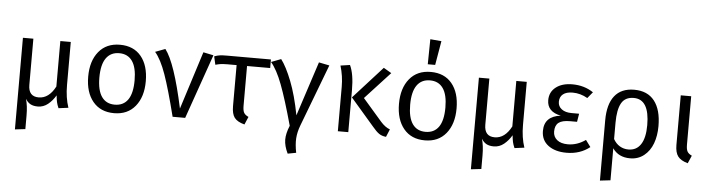

<svg xmlns="http://www.w3.org/2000/svg" viewBox="-55 -1062 5685 1538"><g transform="rotate(5 2787.5 -292.5)"><path d="M509.8 1 431.2 11.2Q419.4 -15.6 415 -36.1Q410.6 -56.6 407.2 -89.8Q381.8 -46.4 345.7 -17.1Q309.6 12.2 264.2 12.2Q228.5 12.2 205.1 -0.5Q181.6 -13.2 165 -41Q181.2 13.7 181.2 91.8V201.2L98.1 210.9V-525.9H182.1V-154.8Q182.1 -61 265.1 -61Q347.2 -61 398.9 -160.2V-525.9H482.9V-179.2Q482.9 -78.6 509.8 1Z M877.9 -538.1Q987.8 -538.1 1048.3 -464.8Q1108.9 -391.6 1108.9 -264.2Q1108.9 -138.7 1047.4 -63.2Q985.8 12.2 877 12.2Q768.1 12.2 707 -61.8Q646 -135.7 646 -262.2Q646 -387.7 707.5 -462.9Q769 -538.1 877.9 -538.1ZM735.8 -262.2Q735.8 -159.2 772 -107.7Q808.1 -56.2 877 -56.2Q946.3 -56.2 982.7 -107.9Q1019 -159.7 1019 -264.2Q1019 -367.2 982.9 -418.7Q946.8 -470.2 877.9 -470.2Q809.1 -470.2 772.5 -418.2Q735.8 -366.2 735.8 -262.2Z M1242.7 -536.1Q1323.2 -431.2 1400.4 -70.8L1548.3 -536.1L1630.4 -519L1448.7 0H1347.7Q1292.5 -218.8 1251.5 -334.7Q1210.4 -450.7 1162.6 -505.9Z M2092.3 -457H1906.2V-137.2Q1906.2 -98.6 1916.5 -81.1Q1926.8 -63.5 1953.1 -51.8L1926.3 11.2Q1868.2 -3.9 1845.2 -34.4Q1822.3 -64.9 1822.3 -127V-457H1748Q1711.4 -456.5 1694.6 -454.1Q1677.7 -451.7 1652.3 -444.8L1637.2 -511.2Q1662.1 -520.5 1682.6 -523.2Q1703.1 -525.9 1740.2 -525.9H2092.3Z M2173.8 -536.1Q2216.3 -480.5 2260 -369.6Q2303.7 -258.8 2334.5 -98.1L2477.5 -536.1L2562.5 -519L2373.5 -21Q2352.1 34.7 2348.9 85.2Q2345.7 135.7 2358.9 201.2L2291.5 213.9Q2262.7 154.3 2262.2 104.5Q2261.7 54.7 2288.6 -9.8Q2230.5 -220.2 2186.8 -335.2Q2143.1 -450.2 2094.7 -505.9Z M3062 -501 2861.3 -283.2 3016.1 -105Q3052.2 -64.5 3090.3 -50.8L3064.5 11.2Q3030.3 7.8 3007.6 -8.1Q2984.9 -23.9 2954.1 -61L2765.1 -279.8L2999 -538.1ZM2727.1 -537.1Q2760.3 -466.8 2760.3 -339.8V0H2676.3V-356.9Q2676.3 -444.8 2651.4 -525.9Z M3350.1 -798.8 3439.9 -791 3406.7 -597.2H3347.2ZM3377 -538.1Q3486.8 -538.1 3547.4 -464.8Q3607.9 -391.6 3607.9 -264.2Q3607.9 -138.7 3546.4 -63.2Q3484.9 12.2 3376 12.2Q3267.1 12.2 3206.1 -61.8Q3145 -135.7 3145 -262.2Q3145 -387.7 3206.5 -462.9Q3268.1 -538.1 3377 -538.1ZM3234.9 -262.2Q3234.9 -159.2 3271 -107.7Q3307.1 -56.2 3376 -56.2Q3445.3 -56.2 3481.7 -107.9Q3518.1 -159.7 3518.1 -264.2Q3518.1 -367.2 3481.9 -418.7Q3445.8 -470.2 3377 -470.2Q3308.1 -470.2 3271.5 -418.2Q3234.9 -366.2 3234.9 -262.2Z M4176.3 1 4097.7 11.2Q4085.9 -15.6 4081.5 -36.1Q4077.1 -56.6 4073.7 -89.8Q4048.3 -46.4 4012.2 -17.1Q3976.1 12.2 3930.7 12.2Q3895 12.2 3871.6 -0.5Q3848.1 -13.2 3831.5 -41Q3847.7 13.7 3847.7 91.8V201.2L3764.6 210.9V-525.9H3848.6V-154.8Q3848.6 -61 3931.6 -61Q4013.7 -61 4065.4 -160.2V-525.9H4149.4V-179.2Q4149.4 -78.6 4176.3 1Z M4515.6 -538.1Q4611.8 -538.1 4684.6 -488.8L4643.6 -439Q4586.4 -472.2 4523.4 -472.2Q4473.1 -472.2 4446.3 -450.7Q4419.4 -429.2 4419.4 -389.2Q4419.4 -352.5 4449 -330.3Q4478.5 -308.1 4528.3 -308.1H4589.4L4578.6 -242.2H4522.5Q4458.5 -242.2 4430.4 -220Q4402.3 -197.8 4402.3 -148.9Q4402.3 -106.9 4433.6 -81.5Q4464.8 -56.2 4520.5 -56.2Q4595.2 -56.2 4662.6 -104L4702.6 -49.8Q4624.5 12.2 4515.6 12.2Q4423.8 12.2 4368.2 -29.5Q4312.5 -71.3 4312.5 -146Q4312.5 -263.7 4444.3 -279.8Q4333.5 -301.8 4333.5 -395Q4333.5 -460.4 4383.3 -499.3Q4433.1 -538.1 4515.6 -538.1Z M5013.2 -538.1Q5120.1 -538.1 5175.8 -467Q5231.4 -396 5231.4 -264.2Q5231.4 -186.5 5208.5 -124.8Q5185.5 -63 5138.4 -25.4Q5091.3 12.2 5026.4 12.2Q4933.6 12.2 4886.2 -56.2V201.2L4802.2 210.9V-273.9Q4802.2 -403.3 4855.7 -470.7Q4909.2 -538.1 5013.2 -538.1ZM5007.3 -57.1Q5072.3 -57.1 5106.7 -109.9Q5141.1 -162.6 5141.1 -264.2Q5141.1 -472.2 5015.1 -472.2Q4945.3 -472.2 4915.8 -419.4Q4886.2 -366.7 4886.2 -261.2V-130.9Q4906.2 -94.7 4937.7 -75.9Q4969.2 -57.1 5007.3 -57.1Z M5471.7 -525.9V-137.2Q5471.7 -98.6 5481.9 -81.1Q5492.2 -63.5 5518.1 -51.8L5490.7 11.2Q5434.1 -4.4 5410.9 -35.4Q5387.7 -66.4 5387.7 -127V-525.9Z"/></g></svg>

Font: Fira Sans Book
Style: Regular
Weight: 350
Designer: Carrois Corporate & Edenspiekermann AG
Foundry: Carrois Corporate GbR & Edenspiekermann AG
Version: Version 4.203;PS 004.203;hotconv 1.0.88;makeotf.lib2.5.64775